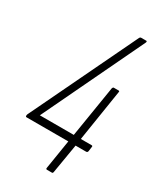

<svg xmlns="http://www.w3.org/2000/svg" viewBox="-170 -717 654 779"><g transform="rotate(30 157.0 -327.5)"><path d="M189 0Q183 0 184 -6L206 -143H10Q6 -143 6 -148V-151Q6 -153 7.5 -156Q9 -159 10 -161L245 -651Q248 -655 251 -655H276Q280 -655 278 -648L53 -177H212L251 -418Q253 -424 257 -424H279Q285 -424 283 -418L245 -177H295Q301 -177 300 -172L297 -150Q296 -143 289 -143H240L217 -6Q216 0 212 0Z"/></g></svg>

Font: Sofia Sans Extra Condensed ExtraLight
Style: Italic
Weight: 250
Italic angle: -9°
Version: Version 4.100